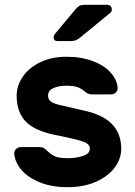

<svg xmlns="http://www.w3.org/2000/svg" viewBox="-20 -765 560 795"><path d="M38 0ZM49 -369Q49 -410 74 -447Q99 -484 146 -507Q193 -530 255 -530Q317 -530 364.5 -512Q412 -494 438.5 -464Q465 -434 467 -401Q468 -390 459.5 -382Q451 -374 440 -374H363Q351 -374 344 -377.5Q337 -381 329 -388Q317 -398 301.5 -404Q286 -410 255 -410Q222 -410 200.5 -400Q179 -390 179 -369Q179 -354 189.5 -345.5Q200 -337 226 -330.5Q252 -324 320 -309Q406 -291 444 -251Q482 -211 482 -149Q482 -108 455 -71.5Q428 -35 377.5 -12.5Q327 10 260 10Q193 10 143.5 -10.5Q94 -31 67.5 -63Q41 -95 39 -129Q38 -140 46.5 -148Q55 -156 66 -156H143Q154 -156 161 -152Q168 -148 176 -140Q190 -126 207 -118Q224 -110 260 -110Q296 -110 324 -119.5Q352 -129 352 -149Q352 -162 342 -169.5Q332 -177 311 -183Q290 -189 239 -200L200 -208Q116 -227 82.5 -266Q49 -305 49 -369ZM329 -745H424Q433 -745 438 -739.5Q443 -734 443 -725Q443 -718 438 -713L315 -612Q304 -603 295.5 -599Q287 -595 273 -595H218Q202 -595 202 -611Q202 -617 207 -624L292 -726Q303 -738 310 -741.5Q317 -745 329 -745Z"/></svg>

Font: Hezaedrus Medium
Style: Regular
Weight: 500
Designer: Hubert & Fischer
Foundry: Hubert & Fischer
Version: Version 1.10;September 3, 2019;FontCreator 11.5.0.2425 64-bi